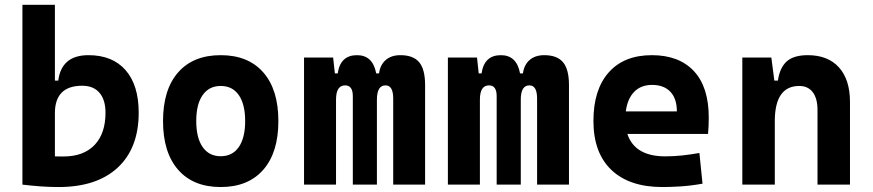

<svg xmlns="http://www.w3.org/2000/svg" viewBox="-20 -752 3556 782"><path d="M218.3 9.8Q181.2 9.8 145 7.1Q108.9 4.4 71.3 0V-732.4H203.6V-423.8H217.3Q230.5 -527.3 340.3 -527.3Q438 -527.3 491.5 -466.3Q544.9 -405.3 544.9 -293Q544.9 -148.9 459.7 -69.6Q374.5 9.8 218.3 9.8ZM203.6 -291V-115.2Q212.4 -114.7 221.2 -114.7Q230 -114.7 238.8 -114.7Q320.3 -114.7 365 -161.4Q409.7 -208 409.7 -293Q409.7 -345.7 385 -374.3Q360.4 -402.8 314.9 -402.8Q203.6 -402.8 203.6 -291Z M878.9 9.8Q767.1 9.8 705.6 -60.5Q644 -130.9 644 -258.8Q644 -387.2 705.6 -457.3Q767.1 -527.3 878.9 -527.3Q990.7 -527.3 1052.2 -457.3Q1113.8 -387.2 1113.8 -258.8Q1113.8 -130.9 1052.2 -60.5Q990.7 9.8 878.9 9.8ZM878.9 -115.7Q926.8 -115.7 952.6 -153.1Q978.5 -190.4 978.5 -258.8Q978.5 -327.6 952.6 -364.7Q926.8 -401.9 878.9 -401.9Q831.5 -401.9 805.4 -364.7Q779.3 -327.6 779.3 -258.8Q779.3 -190.4 805.4 -153.1Q831.5 -115.7 878.9 -115.7Z M1581.5 0V-350.6Q1581.5 -404.3 1550.3 -404.3Q1515.1 -404.3 1515.1 -346.2V0H1417V-360.4Q1417 -404.3 1385.7 -404.3Q1348.6 -404.3 1348.6 -346.2V0H1218.3V-517.6H1336.9L1343.8 -453.1H1355.5Q1366.2 -527.3 1434.1 -527.3Q1498.5 -527.3 1512.2 -453.1H1523.9Q1528.3 -487.8 1551 -507.6Q1573.7 -527.3 1610.8 -527.3Q1663.1 -527.3 1687.3 -498.5Q1711.4 -469.7 1711.4 -405.3V0Z M2167.5 0V-350.6Q2167.5 -404.3 2136.2 -404.3Q2101.1 -404.3 2101.1 -346.2V0H2002.9V-360.4Q2002.9 -404.3 1971.7 -404.3Q1934.6 -404.3 1934.6 -346.2V0H1804.2V-517.6H1922.9L1929.7 -453.1H1941.4Q1952.1 -527.3 2020 -527.3Q2084.5 -527.3 2098.1 -453.1H2109.9Q2114.3 -487.8 2137 -507.6Q2159.7 -527.3 2196.8 -527.3Q2249 -527.3 2273.2 -498.5Q2297.4 -469.7 2297.4 -405.3V0Z M2677.7 9.8Q2543.5 9.8 2470.2 -59.8Q2397 -129.4 2397 -259.8Q2397 -386.7 2459.2 -457Q2521.5 -527.3 2634.8 -527.3Q2745.6 -527.3 2806.2 -462.4Q2866.7 -397.5 2866.7 -273.4Q2866.7 -238.3 2863.8 -206.5H2535.2Q2565.4 -115.2 2689.5 -115.2Q2724.6 -115.2 2758.8 -118.9Q2793 -122.6 2828.6 -128.9L2841.3 -3.9Q2791.5 4.9 2750.5 7.3Q2709.5 9.8 2677.7 9.8ZM2528.8 -298.3H2736.8Q2736.8 -350.6 2710.2 -378.4Q2683.6 -406.2 2635.7 -406.2Q2590.8 -406.2 2563.2 -378.2Q2535.6 -350.1 2528.8 -298.3Z M3309.6 0V-304.2Q3309.6 -351.1 3290.3 -376.5Q3271 -401.9 3235.4 -401.9Q3135.7 -401.9 3135.7 -258.3V0H3003.4V-517.6H3121.6L3133.8 -423.8H3148.4Q3155.8 -476.1 3184.1 -501.7Q3212.4 -527.3 3270 -527.3Q3352.1 -527.3 3397 -477.5Q3441.9 -427.7 3441.9 -336.9V0Z"/></svg>

Font: Cascadia Code NF
Style: Bold
Weight: 700
Monospace: yes
Designer: Aaron Bell
Foundry: Saja Typeworks
Version: Version 2404.023; ttfautohint (v1.8.4)